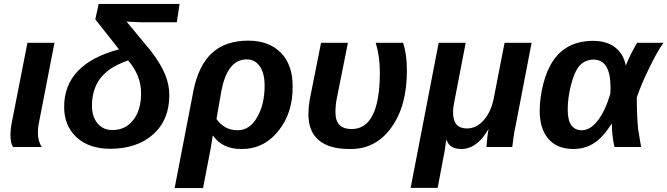

<svg xmlns="http://www.w3.org/2000/svg" viewBox="-20 -745 3382 973"><path d="M172 -71Q172 -29 192 0H46Q33 -20 33 -61Q33 -90 38 -115L119 -528H256L175 -111Q172 -95 172 -71Z M550 -86Q616 -86 655.5 -137Q695 -188 695 -272Q695 -363 629 -439Q570 -417 539 -395.5Q508 -374 486 -345Q446 -289 446 -210Q446 -154 474 -120Q502 -86 550 -86ZM876 -632H695L658 -634Q637 -634 621 -636L747 -484Q797 -417 817.5 -366Q838 -315 838 -262Q838 -137 756 -64Q674 9 538 9Q432 9 368 -49Q305 -108 305 -203Q305 -421 583 -495L463 -647L480 -725H890Z M1238 -539Q1343 -539 1403 -478Q1463 -417 1463 -309Q1465 -173 1390 -80.5Q1315 12 1201 10Q1108 10 1060 -57H1058L1049 0L1009 208H865L960 -284Q986 -414 1054.5 -476.5Q1123 -539 1238 -539ZM1230 -444Q1131 -444 1101 -279L1077 -142Q1117 -85 1184 -85Q1245 -85 1282 -149Q1321 -214 1321 -311Q1321 -374 1296.5 -409Q1272 -444 1230 -444Z M1607 -528H1743L1687 -247Q1680 -215 1680 -175Q1680 -91 1762 -91Q1905 -91 1905 -380Q1905 -459 1884 -528H2023Q2042 -468 2042 -390Q2043 -208 1962 -97Q1881 14 1749 10Q1648 10 1595.5 -34.5Q1543 -79 1543 -165Q1543 -200 1549 -237Z M2576 0H2445Q2450 -63 2456 -90H2455Q2397 10 2318 10Q2259 10 2244 -34H2241L2233 22L2198 207H2061L2203 -528H2340L2283 -233Q2276 -201 2276 -175Q2276 -94 2346 -94Q2394 -94 2431 -135.5Q2468 -177 2482 -246L2537 -528H2674L2595 -118Q2585 -73 2582 -46Z M2986 -538Q3054 -538 3097 -505Q3140 -472 3151 -414H3152Q3157 -429 3178 -472Q3200 -515 3209 -528H3342Q3307 -478 3268 -396Q3230 -319 3207 -251Q3207 -214 3209 -160Q3210 -130 3214 -89L3229 0H3094Q3081 -59 3081 -110V-117H3079Q3035 -48 2989.5 -19Q2944 10 2885 10Q2804 10 2759.5 -41Q2715 -92 2715 -183Q2715 -247 2733 -319Q2751 -391 2785 -440Q2853 -538 2986 -538ZM2988 -443Q2945 -443 2916 -411Q2890 -380 2873 -312Q2857 -248 2857 -189Q2857 -85 2929 -85Q2971 -85 3009 -133.5Q3047 -182 3073 -270L3074 -301Q3074 -443 2988 -443Z"/></svg>

Font: Libra Sans
Style: Bold Italic
Weight: 700
Italic angle: -12°
Foundry: Context Ltd
Version: Version 1.002